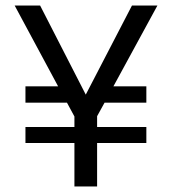

<svg xmlns="http://www.w3.org/2000/svg" viewBox="-20 -674 625 694"><path d="M549 -654 390 -362H509V-303H358L331 -254V-215H509V-157H331V0H249V-157H72V-215H249V-253L222 -303H72V-362H190L33 -654H125L290 -332L457 -654Z"/></svg>

Font: Hind
Style: Regular
Weight: 400
Designer: Manushi Parikh, Satya Rajpurohit
Foundry: Indian Type Foundry
Version: Version 2.000;PS 1.0;hotconv 1.0.79;makeotf.lib2.5.61930